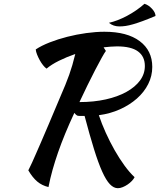

<svg xmlns="http://www.w3.org/2000/svg" viewBox="-20 -903 838 1010"><path d="M781 -551Q781 -503 759.5 -460.5Q738 -418 700 -384.5Q662 -351 611 -328Q560 -305 500 -297Q515 -252 536.5 -204.5Q558 -157 583 -113Q608 -69 635 -32Q662 5 688 29Q683 39 673.5 49Q664 59 651.5 67.5Q639 76 625.5 81.5Q612 87 600 87Q578 87 558 66Q538 45 517.5 -0.5Q497 -46 474.5 -118.5Q452 -191 425 -293Q414 -293 403 -293Q392 -293 386 -295Q379 -299 371 -309Q344 -251 323 -200Q302 -149 285.5 -101.5Q269 -54 256.5 -9.5Q244 35 235 81Q201 73 176 52Q151 31 129 -7Q133 -16 137.5 -24.5Q142 -33 149 -48.5Q156 -64 166.5 -88Q177 -112 194.5 -152Q212 -192 236.5 -250Q261 -308 296 -391Q312 -428 323.5 -456Q335 -484 344 -509.5Q353 -535 360.5 -560.5Q368 -586 376 -619Q330 -603 290.5 -583.5Q251 -564 225 -542Q216 -548 206.5 -560Q197 -572 189 -586.5Q181 -601 175 -616Q169 -631 168 -643Q198 -663 241.5 -680Q285 -697 334 -709.5Q383 -722 434 -729Q485 -736 529 -736Q649 -736 715 -686.5Q781 -637 781 -551ZM537 -635Q530 -626 515 -599Q500 -572 480.5 -534.5Q461 -497 439.5 -453Q418 -409 398 -366Q473 -366 536 -380Q599 -394 645 -419.5Q691 -445 716.5 -479.5Q742 -514 742 -556Q742 -606 706 -632.5Q670 -659 595 -659Q578 -659 561 -657.5Q544 -656 525 -654ZM740 -883Q761 -877 779.5 -857Q798 -837 798 -819Q760 -803 731.5 -792.5Q703 -782 680.5 -775.5Q658 -769 641 -766.5Q624 -764 608 -764Q576 -764 553 -783Q598 -793 648 -819.5Q698 -846 740 -883Z"/></svg>

Font: Sweet Mavka Script
Style: Regular
Weight: 500
Designer: Pablo Impallari/Anastassiya Vishnevskaya
Foundry: Pablo Impallari/ Anastassiya Vishnevskaya
Version: Version 2.0/www.impallari.com/   behance.net/sweetcherry